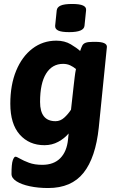

<svg xmlns="http://www.w3.org/2000/svg" viewBox="-20 -736 586 968"><path d="M329 -574Q290 -574 273.5 -582Q257 -590 258 -606L266 -684Q268 -700 286 -708Q304 -716 344 -716Q382 -716 399 -708Q416 -700 414 -684L406 -606Q403 -574 329 -574ZM223 212Q172 212 130 203Q88 194 63 178Q38 162 38 141Q38 90 44.5 72Q51 54 58 54Q64 54 81 64Q98 74 126 84.5Q154 95 193 95Q251 95 284 61.5Q317 28 323 -33L326 -63Q305 -38 273.5 -21Q242 -4 204 -4Q127 -4 79.5 -57.5Q32 -111 32 -213Q32 -308 61.5 -379.5Q91 -451 143.5 -491Q196 -531 264 -531Q306 -531 337 -512.5Q368 -494 384 -479Q390 -497 395 -506.5Q400 -516 412 -520.5Q424 -525 449 -525H461Q519 -525 519 -500L478 -93Q462 59 401 135.5Q340 212 223 212ZM260 -125Q284 -125 303.5 -142.5Q323 -160 338 -183L351 -300Q354 -325 356.5 -347Q359 -369 363 -388Q350 -399 334 -406.5Q318 -414 298 -414Q243 -414 212.5 -365Q182 -316 182 -222Q182 -125 260 -125Z"/></svg>

Font: Asap
Style: Bold Italic
Weight: 700
Italic angle: -6°
Designer: Pablo Cosgaya
Foundry: Omnibus-Type
Version: Version 3.001; ttfautohint (v1.8.3)